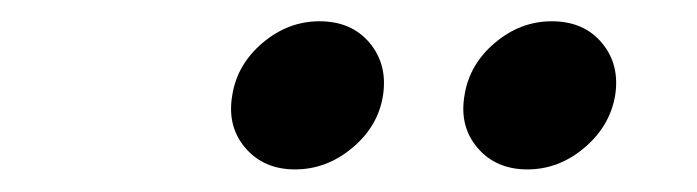

<svg xmlns="http://www.w3.org/2000/svg" viewBox="-20 -770 639 176"><path d="M463.4 -614.7Q434.6 -614.7 417.7 -634.5Q400.9 -654.3 405.8 -682.6Q410.2 -710.9 433.6 -730.7Q457 -750.5 485.8 -750.5Q515.1 -750.5 531.7 -730.7Q548.3 -710.9 543.9 -682.6Q539.1 -654.3 515.6 -634.5Q492.2 -614.7 463.4 -614.7ZM250.5 -614.7Q221.7 -614.7 204.8 -634.5Q188 -654.3 192.9 -682.6Q197.3 -710.9 220.7 -730.7Q244.1 -750.5 272.9 -750.5Q302.2 -750.5 318.8 -730.7Q335.4 -710.9 331.1 -682.6Q326.7 -654.3 303 -634.5Q279.3 -614.7 250.5 -614.7Z"/></svg>

Font: Inter 20pt SemiBold
Style: Italic
Weight: 600
Italic angle: -9.3988°
Version: Version 4.001;git-66647c0bb